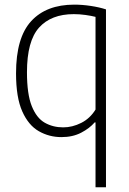

<svg xmlns="http://www.w3.org/2000/svg" viewBox="-20 -568 542 808"><path d="M382 220V-53H378.5Q357 -28 321.5 -9.5Q286 9 238.5 9Q187 9 143.5 -15.8Q100 -40.5 73.8 -99Q47.5 -157.5 47.5 -259.5Q47.5 -409.5 111.2 -479Q175 -548.5 292.5 -548.5Q326.5 -548.5 362.5 -543Q398.5 -537.5 426 -528.5V220ZM246 -32Q284.5 -32 321.8 -50.8Q359 -69.5 382 -107V-497Q364.5 -501.5 339.8 -505Q315 -508.5 290.5 -508.5Q195.5 -508.5 144.5 -452Q93.5 -395.5 93.5 -264Q93.5 -171.5 113.8 -121.2Q134 -71 168.5 -51.5Q203 -32 246 -32Z"/></svg>

Font: Encode Sans SmCnd XLt
Style: Regular
Weight: 200
Width: 4
Designer: Multiple Designers
Foundry: Impallari Type
Version: Version 3.002; ttfautohint (v1.8.3) -l 8 -r 50 -G 200 -x 14 